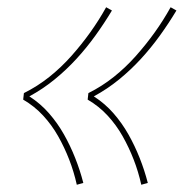

<svg xmlns="http://www.w3.org/2000/svg" viewBox="-20 -606 540 530"><path d="M370 -96Q362 -132 349 -165.5Q336 -199 318.5 -230Q301 -261 277 -287Q253 -313 222 -331L224 -349Q262 -368 294.5 -394Q327 -420 355 -451.5Q383 -483 407 -516.5Q431 -550 451 -586L467 -577Q446 -542 421.5 -508Q397 -474 369 -443.5Q341 -413 308.5 -386.5Q276 -360 239 -340Q270 -320 293.5 -293Q317 -266 334.5 -235Q352 -204 365.5 -170Q379 -136 388 -101ZM192 -96Q184 -132 171 -165.5Q158 -199 140.5 -230Q123 -261 99 -287Q75 -313 44 -331L46 -349Q84 -368 116.5 -394Q149 -420 177 -451.5Q205 -483 229 -516.5Q253 -550 273 -586L289 -577Q268 -542 243.5 -508Q219 -474 191 -443.5Q163 -413 130.5 -386.5Q98 -360 61 -340Q92 -320 115.5 -293Q139 -266 156.5 -235Q174 -204 187.5 -170Q201 -136 210 -101Z"/></svg>

Font: Iosevka SS18 Thin
Style: Italic
Weight: 100
Italic angle: -9°
Monospace: yes
Designer: Belleve Invis
Foundry: Belleve Invis
Version: Version 25.1.1; ttfautohint (v1.8.4)